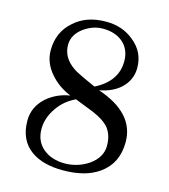

<svg xmlns="http://www.w3.org/2000/svg" viewBox="-107 -789 783 888"><g transform="rotate(15 284.0 -345.0)"><path d="M523 -188Q523 -86 448 -33Q384 13 276 13Q178 13 122 -28Q58 -74 58 -168Q58 -232 109 -279Q156 -320 220 -330Q161 -354 122 -399Q78 -449 78 -509Q78 -597 141 -651Q199 -703 292 -703Q371 -703 425 -658Q486 -610 486 -533Q486 -475 442 -434Q405 -400 342 -388Q523 -327 523 -188ZM420 -547Q420 -603 383.5 -635.5Q347 -668 286 -668Q238 -668 194 -636Q149 -602 149 -554Q149 -493 207 -453Q222 -441 317 -399Q420 -451 420 -547ZM444 -149Q444 -204 414 -238Q389 -264 339 -285Q279 -309 250 -320Q198 -296 166 -250Q131 -200 131 -147Q131 -88 171.5 -54Q212 -20 276 -20Q336 -20 388 -54Q444 -93 444 -149Z"/></g></svg>

Font: GFS Didot
Style: Regular
Weight: 400
Designer: Takis Katsoulidis and George D. Matthiopoulos
Foundry: Takis Katsoulidis and George D. Matthiopoulos
Version: Version 1.0